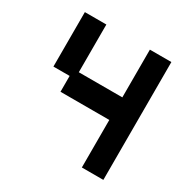

<svg xmlns="http://www.w3.org/2000/svg" viewBox="-149 -768 895 913"><g transform="rotate(30 298.5 -311.5)"><path d="M418 12V-249H150V-336H61V-635H179V-373H418V-635H536V12Z"/></g></svg>

Font: Pixelify Sans SemiBold
Style: Regular
Weight: 600
Designer: Stefie Justprince
Foundry: Typecalism Foundryline
Version: Version 1.000